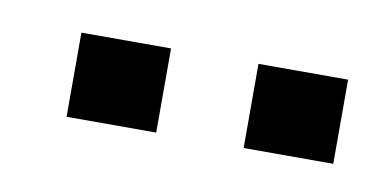

<svg xmlns="http://www.w3.org/2000/svg" viewBox="-28 -692 350 173"><g transform="rotate(10 147.5 -605.5)"><path d="M37 -644V-567H119V-644ZM199 -567H281V-644H199Z"/></g></svg>

Font: Non Bureau Light
Style: Regular
Weight: 300
Designer: Jona Saucedo
Foundry: Non Foundry
Version: Version 1.000;FEAKit 1.0